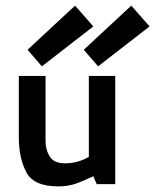

<svg xmlns="http://www.w3.org/2000/svg" viewBox="-20 -654 552 683"><path d="M129 -418 312 -560 247 -634 78 -477ZM329 -418 512 -560 447 -634 278 -477ZM390 1V-384H296V-96Q256 -73 212 -73Q172 -73 157 -97Q142 -121 142 -152V-384H47V-165Q47 -92 73.5 -41.5Q100 9 187 9Q221 9 247.5 0Q274 -9 312 -27L324 1Z"/></svg>

Font: Cambay Devanagari
Style: Regular
Weight: 700
Designer: Pooja Saxena
Foundry: Pooja Saxena
Version: Version 1.095;PS 001.095;hotconv 1.0.70;makeotf.lib2.5.58329